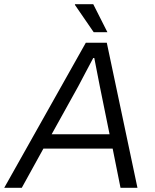

<svg xmlns="http://www.w3.org/2000/svg" viewBox="-46 -888 735 908"><path d="M397 -735.8 308.1 -865.2 309.1 -868.2H395L461.9 -735.8ZM-25.9 0 359.9 -686H459L604 0H523.9L486.8 -185.1H159.2L57.1 0ZM198.2 -252.9H472.2L425.8 -481Q407.7 -570.3 399.9 -613.8H395Q383.3 -591.8 356.9 -542Q330.6 -492.2 324.2 -480Z"/></svg>

Font: Archivo Light
Style: Italic
Weight: 300
Italic angle: -10°
Designer: Hector Gatti
Foundry: Omnibus-Type
Version: Version 2.001